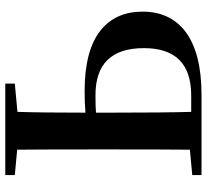

<svg xmlns="http://www.w3.org/2000/svg" viewBox="-48 -734 782 726"><g transform="rotate(-90 343.0 -371.0)"><path d="M44 0V-35L140 -44Q141 -144 141 -346V-395Q141 -597 140 -697L44 -706V-742H390V-706L283 -696Q280 -605 280 -439Q319 -442 362 -442Q516 -442 592 -381Q662 -324 662 -223Q662 -120 588 -62Q507 0 347 0ZM283 -39H345Q524 -39 524 -218Q524 -401 346 -401Q301 -401 280 -399V-346Q280 -140 283 -39Z"/></g></svg>

Font: GenRyuMin TW B
Style: Regular
Weight: 700
Version: Version 1.501;PS 1;hotconv 16.6.51;makeotf.lib2.5.65220